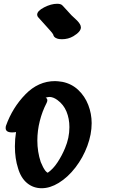

<svg xmlns="http://www.w3.org/2000/svg" viewBox="-20 -1034 640 1018"><path d="M348 -360Q348 -405 332.5 -442.5Q317 -480 284 -504Q262 -520 242 -520Q234 -520 222 -516Q231 -512 231 -502Q231 -496 227 -488Q204 -444 191 -392.5Q178 -341 178 -289Q178 -229 196 -175Q208 -145 221 -128Q227 -121 233 -118Q262 -138 285.5 -174Q309 -210 325 -249Q348 -303 348 -360ZM466 -381Q466 -322 443 -260Q420 -198 380 -146Q340 -94 291 -64Q245 -36 201 -36Q157 -36 124 -63Q91 -90 76 -141Q59 -193 59 -258Q59 -297 65 -334Q58 -332 44 -332Q10 -332 10 -355Q10 -363 12 -368Q46 -463 114.5 -533.5Q183 -604 272 -604Q285 -604 311 -600Q360 -590 395 -557Q430 -524 448 -477.5Q466 -431 466 -381ZM183 -942Q177 -948 177 -956Q177 -976 214 -995Q251 -1014 283 -1014Q301 -1014 309 -1007L311 -1005L315 -1001L359 -953Q365 -947 383 -930.5Q401 -914 407 -899Q409 -893 409 -889Q409 -866 369 -842Q342 -826 308 -826Q292 -826 281 -830Q281 -831 280.5 -831Q280 -831 280 -831Q265 -836 262 -851Q258 -859 245.5 -872.5Q233 -886 228 -892Z"/></svg>

Font: Sedgwick Ave Display
Style: Regular
Weight: 400
Designer: Kevin Burke, Pedro Vergani
Foundry: Google, Inc.
Version: Version 1.000